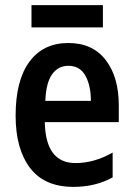

<svg xmlns="http://www.w3.org/2000/svg" viewBox="-20 -720 521 750"><path d="M247 -552Q342 -552 393 -485.5Q444 -419 444 -309V-243H155Q158 -83 275 -83Q348 -83 420 -124V-27Q353 10 267 10Q153 10 97 -64.5Q41 -139 41 -268Q41 -406 95 -479Q149 -552 247 -552ZM247 -463Q208 -463 184 -430.5Q160 -398 157 -326H335Q335 -386 313.5 -424.5Q292 -463 247 -463ZM382 -700V-613H103V-700Z"/></svg>

Font: Noto Sans Gujarati Condensed SemiBold
Style: Regular
Weight: 600
Width: 3
Designer: Jelle Bosma - Monotype Design Team, Universal Thirst
Foundry: Monotype Imaging Inc.
Version: Version 2.106; ttfautohint (v1.8.4.7-5d5b)